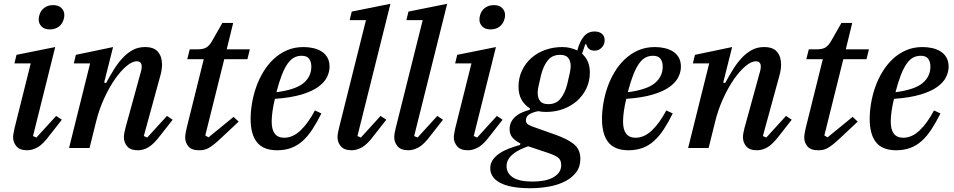

<svg xmlns="http://www.w3.org/2000/svg" viewBox="-20 -780 5028 1012"><path d="M124 12Q84 12 66.5 -9Q49 -30 49 -56Q49 -67 52 -81Q55 -95 57 -106L142 -446H56L67 -491L271 -532L154 -63L172 -55L276 -169L306 -149L241 -66Q206 -19 178 -3.5Q150 12 124 12ZM243 -625Q214 -625 199 -640.5Q184 -656 184 -676Q184 -687 187 -698Q193 -723 212.5 -738Q232 -753 260 -753Q289 -753 304 -737.5Q319 -722 319 -702Q319 -697 318.5 -691Q318 -685 316 -680Q310 -655 290.5 -640Q271 -625 243 -625Z M707 12Q667 12 650 -9Q633 -30 633 -56Q633 -67 635.5 -80.5Q638 -94 641 -105L724 -407Q727 -419 727 -429Q727 -457 701 -457Q677 -457 646.5 -431.5Q616 -406 586 -363Q556 -320 529.5 -262.5Q503 -205 487 -141L452 0H344L455 -446H369L380 -491L576 -532L529 -345L539 -342Q559 -379 580 -413Q601 -447 625.5 -473.5Q650 -500 679 -516Q708 -532 744 -532Q792 -532 813 -506.5Q834 -481 834 -440Q834 -426 831.5 -410Q829 -394 824 -377L738 -63L756 -55L860 -169L890 -149L825 -66Q791 -21 763.5 -4.5Q736 12 707 12Z M1029 12Q990 12 973 -8.5Q956 -29 956 -55Q956 -67 959 -81.5Q962 -96 964 -106L1054 -468H967L980 -520H1021Q1053 -520 1069 -530.5Q1085 -541 1099 -566L1152 -659H1209L1175 -520H1297L1284 -468H1162L1062 -66L1079 -56L1211 -164L1238 -139L1144 -51Q1123 -31 1107 -18.5Q1091 -6 1078 1Q1065 8 1053.5 10Q1042 12 1029 12Z M1441 12Q1368 12 1334.5 -30Q1301 -72 1301 -153Q1301 -191 1308 -234Q1315 -277 1329.5 -319Q1344 -361 1367 -399.5Q1390 -438 1421 -467.5Q1452 -497 1491.5 -514.5Q1531 -532 1580 -532Q1606 -532 1630.5 -526.5Q1655 -521 1674.5 -509Q1694 -497 1705.5 -477Q1717 -457 1717 -428Q1717 -402 1704 -374.5Q1691 -347 1658.5 -323Q1626 -299 1570 -282Q1514 -265 1429 -259Q1421 -227 1416.5 -195.5Q1412 -164 1412 -139Q1412 -54 1478 -54Q1523 -54 1563.5 -92Q1604 -130 1640 -198L1674 -182Q1650 -134 1626 -97.5Q1602 -61 1574.5 -36.5Q1547 -12 1514 0Q1481 12 1441 12ZM1437 -294Q1537 -307 1579 -341.5Q1621 -376 1621 -429Q1621 -454 1609.5 -470Q1598 -486 1570 -486Q1548 -486 1530 -476.5Q1512 -467 1496 -444.5Q1480 -422 1465.5 -385Q1451 -348 1437 -294Z M1834 12Q1794 12 1776.5 -9Q1759 -30 1759 -56Q1759 -67 1761.5 -81Q1764 -95 1767 -106L1909 -674H1823L1834 -719L2038 -760L1864 -63L1882 -55L1986 -169L2016 -149L1951 -66Q1916 -19 1888 -3.5Q1860 12 1834 12Z M2133 12Q2093 12 2075.5 -9Q2058 -30 2058 -56Q2058 -67 2060.5 -81Q2063 -95 2066 -106L2208 -674H2122L2133 -719L2337 -760L2163 -63L2181 -55L2285 -169L2315 -149L2250 -66Q2215 -19 2187 -3.5Q2159 12 2133 12Z M2447 12Q2407 12 2389.5 -9Q2372 -30 2372 -56Q2372 -67 2375 -81Q2378 -95 2380 -106L2465 -446H2379L2390 -491L2594 -532L2477 -63L2495 -55L2599 -169L2629 -149L2564 -66Q2529 -19 2501 -3.5Q2473 12 2447 12ZM2566 -625Q2537 -625 2522 -640.5Q2507 -656 2507 -676Q2507 -687 2510 -698Q2516 -723 2535.5 -738Q2555 -753 2583 -753Q2612 -753 2627 -737.5Q2642 -722 2642 -702Q2642 -697 2641.5 -691Q2641 -685 2639 -680Q2633 -655 2613.5 -640Q2594 -625 2566 -625Z M2774 212Q2717 212 2677.5 204Q2638 196 2612.5 181.5Q2587 167 2575.5 148Q2564 129 2564 107Q2564 82 2577.5 62.5Q2591 43 2613.5 28Q2636 13 2664 2.5Q2692 -8 2721 -16L2723 -24Q2695 -38 2680.5 -55.5Q2666 -73 2666 -99Q2666 -121 2675 -138Q2684 -155 2699 -167.5Q2714 -180 2733 -188Q2752 -196 2772 -201L2773 -209Q2745 -226 2729 -254.5Q2713 -283 2713 -323Q2713 -369 2731 -407.5Q2749 -446 2780.5 -474Q2812 -502 2854 -517Q2896 -532 2944 -532Q2967 -532 2986.5 -527Q3006 -522 3023 -514Q3035 -561 3057 -587.5Q3079 -614 3114 -614Q3139 -614 3153 -601.5Q3167 -589 3167 -568Q3167 -545 3151.5 -529Q3136 -513 3114 -513Q3079 -513 3070 -547H3065L3048 -497Q3068 -479 3078.5 -454.5Q3089 -430 3089 -398Q3089 -352 3070.5 -313.5Q3052 -275 3020.5 -247.5Q2989 -220 2947.5 -205Q2906 -190 2859 -190Q2834 -190 2817 -194Q2793 -190 2772.5 -179Q2752 -168 2752 -146Q2752 -130 2766.5 -122Q2781 -114 2806 -106L2899 -73Q2969 -49 3004 -21Q3039 7 3039 57Q3039 99 3017 128Q2995 157 2958 176Q2921 195 2873.5 203.5Q2826 212 2774 212ZM2870 -231Q2911 -231 2934.5 -260Q2958 -289 2970 -337Q2980 -378 2984 -398.5Q2988 -419 2988 -430Q2988 -459 2975 -475Q2962 -491 2932 -491Q2891 -491 2867.5 -462Q2844 -433 2832 -385Q2822 -344 2818 -323.5Q2814 -303 2814 -292Q2814 -263 2827 -247Q2840 -231 2870 -231ZM2788 177Q2816 177 2843 172.5Q2870 168 2891 157.5Q2912 147 2925 130.5Q2938 114 2938 90Q2938 62 2920 49.5Q2902 37 2869 26L2764 -9Q2741 -1 2720.5 9Q2700 19 2684 32Q2668 45 2659 61Q2650 77 2650 96Q2650 132 2682.5 154.5Q2715 177 2788 177Z M3293 12Q3220 12 3186.5 -30Q3153 -72 3153 -153Q3153 -191 3160 -234Q3167 -277 3181.5 -319Q3196 -361 3219 -399.5Q3242 -438 3273 -467.5Q3304 -497 3343.5 -514.5Q3383 -532 3432 -532Q3458 -532 3482.5 -526.5Q3507 -521 3526.5 -509Q3546 -497 3557.5 -477Q3569 -457 3569 -428Q3569 -402 3556 -374.5Q3543 -347 3510.5 -323Q3478 -299 3422 -282Q3366 -265 3281 -259Q3273 -227 3268.5 -195.5Q3264 -164 3264 -139Q3264 -54 3330 -54Q3375 -54 3415.5 -92Q3456 -130 3492 -198L3526 -182Q3502 -134 3478 -97.5Q3454 -61 3426.5 -36.5Q3399 -12 3366 0Q3333 12 3293 12ZM3289 -294Q3389 -307 3431 -341.5Q3473 -376 3473 -429Q3473 -454 3461.5 -470Q3450 -486 3422 -486Q3400 -486 3382 -476.5Q3364 -467 3348 -444.5Q3332 -422 3317.5 -385Q3303 -348 3289 -294Z M3970 12Q3930 12 3913 -9Q3896 -30 3896 -56Q3896 -67 3898.5 -80.5Q3901 -94 3904 -105L3987 -407Q3990 -419 3990 -429Q3990 -457 3964 -457Q3940 -457 3909.5 -431.5Q3879 -406 3849 -363Q3819 -320 3792.5 -262.5Q3766 -205 3750 -141L3715 0H3607L3718 -446H3632L3643 -491L3839 -532L3792 -345L3802 -342Q3822 -379 3843 -413Q3864 -447 3888.5 -473.5Q3913 -500 3942 -516Q3971 -532 4007 -532Q4055 -532 4076 -506.5Q4097 -481 4097 -440Q4097 -426 4094.5 -410Q4092 -394 4087 -377L4001 -63L4019 -55L4123 -169L4153 -149L4088 -66Q4054 -21 4026.5 -4.5Q3999 12 3970 12Z M4292 12Q4253 12 4236 -8.5Q4219 -29 4219 -55Q4219 -67 4222 -81.5Q4225 -96 4227 -106L4317 -468H4230L4243 -520H4284Q4316 -520 4332 -530.5Q4348 -541 4362 -566L4415 -659H4472L4438 -520H4560L4547 -468H4425L4325 -66L4342 -56L4474 -164L4501 -139L4407 -51Q4386 -31 4370 -18.5Q4354 -6 4341 1Q4328 8 4316.5 10Q4305 12 4292 12Z M4704 12Q4631 12 4597.5 -30Q4564 -72 4564 -153Q4564 -191 4571 -234Q4578 -277 4592.5 -319Q4607 -361 4630 -399.5Q4653 -438 4684 -467.5Q4715 -497 4754.5 -514.5Q4794 -532 4843 -532Q4869 -532 4893.5 -526.5Q4918 -521 4937.5 -509Q4957 -497 4968.5 -477Q4980 -457 4980 -428Q4980 -402 4967 -374.5Q4954 -347 4921.5 -323Q4889 -299 4833 -282Q4777 -265 4692 -259Q4684 -227 4679.5 -195.5Q4675 -164 4675 -139Q4675 -54 4741 -54Q4786 -54 4826.5 -92Q4867 -130 4903 -198L4937 -182Q4913 -134 4889 -97.5Q4865 -61 4837.5 -36.5Q4810 -12 4777 0Q4744 12 4704 12ZM4700 -294Q4800 -307 4842 -341.5Q4884 -376 4884 -429Q4884 -454 4872.5 -470Q4861 -486 4833 -486Q4811 -486 4793 -476.5Q4775 -467 4759 -444.5Q4743 -422 4728.5 -385Q4714 -348 4700 -294Z"/></svg>

Font: IBM Plex Serif Medium
Style: Italic
Weight: 500
Italic angle: -14°
Designer: Mike Abbink, Paul van der Laan, Pieter van Rosmalen
Foundry: Bold Monday
Version: Version 2.5